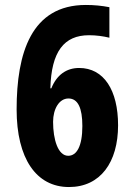

<svg xmlns="http://www.w3.org/2000/svg" viewBox="-20 -744 540 774"><path d="M258 10C385 10 456 -90 456 -239C456 -380 399 -470 299 -470C247 -470 208 -441 187 -388H183C187 -536 238 -602 339 -602C368 -602 396 -598 421 -592V-715C390 -721 359 -724 326 -724C106 -724 47 -530 47 -303C47 -105 126 10 258 10ZM255 -116C214 -116 194 -181 194 -253C194 -304 218 -347 256 -347C294 -347 312 -309 312 -236C312 -154 289 -116 255 -116Z"/></svg>

Font: Noto Sans Mono ExtraCondensed ExtraBold
Style: Regular
Weight: 800
Width: 2
Designer: Monotype Design Team
Foundry: Monotype Imaging Inc.
Version: Version 2.014